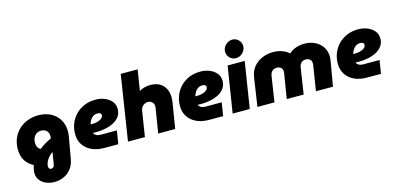

<svg xmlns="http://www.w3.org/2000/svg" viewBox="-82 -1320 4314 2082"><g transform="rotate(-15 2074.5 -279.5)"><path d="M324 217Q273 217 230 199Q187 181 161 147Q135 113 135 64Q135 44 140.5 20Q146 -4 151 -20Q113 -39 85 -69Q57 -99 42.5 -139Q28 -179 28 -228Q28 -296 51.5 -351Q75 -406 117 -445.5Q159 -485 215.5 -506.5Q272 -528 337 -528Q417 -528 477 -496Q537 -464 570.5 -407.5Q604 -351 604 -278Q604 -265 602.5 -250.5Q601 -236 599 -222L556 22Q545 87 510 130.5Q475 174 426.5 195.5Q378 217 324 217ZM324 69Q341 69 350.5 57.5Q360 46 363 27L384 -104Q363 -89 348 -73.5Q333 -58 322.5 -42.5Q312 -27 306 -12.5Q300 2 297.5 14Q295 26 295 34Q295 50 303 59.5Q311 69 324 69ZM271 -169Q295 -190 328 -210Q361 -230 404 -250L405 -257Q406 -262 406.5 -267.5Q407 -273 407 -277Q407 -302 397 -320.5Q387 -339 368.5 -349Q350 -359 323 -359Q294 -359 272.5 -345Q251 -331 239 -307.5Q227 -284 226 -253Q226 -228 231.5 -211Q237 -194 247 -184Q257 -174 271 -169Z M937 0Q860 0 800 -27Q740 -54 705.5 -105Q671 -156 671 -227Q671 -293 694.5 -348.5Q718 -404 759.5 -445Q801 -486 857 -508.5Q913 -531 979 -531Q1034 -531 1081.5 -512Q1129 -493 1158.5 -457.5Q1188 -422 1188 -372Q1188 -324 1163 -289Q1138 -254 1096.5 -232Q1055 -210 1004 -199.5Q953 -189 900 -189Q890 -189 880 -189Q870 -189 860 -190Q865 -174 885 -161.5Q905 -149 940 -149H1119L1095 0ZM860 -285Q863 -285 866 -285Q869 -285 872 -285Q910 -285 936 -292Q962 -299 977 -309Q992 -319 998.5 -330.5Q1005 -342 1005 -352Q1005 -364 995.5 -372.5Q986 -381 964 -381Q932 -381 911.5 -366Q891 -351 879 -330.5Q867 -310 862 -292Q861 -290 860.5 -288Q860 -286 860 -285Z M1204 0 1318 -730H1508L1472 -505L1471 -498Q1498 -514 1530 -522.5Q1562 -531 1593 -531Q1656 -531 1698.5 -507Q1741 -483 1763 -440Q1785 -397 1785 -341Q1785 -324 1783 -307.5Q1781 -291 1779 -276L1734 0H1543L1587 -272Q1588 -277 1588.5 -284.5Q1589 -292 1589 -296Q1589 -313 1580.5 -327.5Q1572 -342 1557 -351Q1542 -360 1523 -360Q1505 -360 1487 -351.5Q1469 -343 1456 -326.5Q1443 -310 1439 -286L1394 0Z M2114 0Q2037 0 1977 -27Q1917 -54 1882.5 -105Q1848 -156 1848 -227Q1848 -293 1871.5 -348.5Q1895 -404 1936.5 -445Q1978 -486 2034 -508.5Q2090 -531 2156 -531Q2211 -531 2258.5 -512Q2306 -493 2335.5 -457.5Q2365 -422 2365 -372Q2365 -324 2340 -289Q2315 -254 2273.5 -232Q2232 -210 2181 -199.5Q2130 -189 2077 -189Q2067 -189 2057 -189Q2047 -189 2037 -190Q2042 -174 2062 -161.5Q2082 -149 2117 -149H2296L2272 0ZM2037 -285Q2040 -285 2043 -285Q2046 -285 2049 -285Q2087 -285 2113 -292Q2139 -299 2154 -309Q2169 -319 2175.5 -330.5Q2182 -342 2182 -352Q2182 -364 2172.5 -372.5Q2163 -381 2141 -381Q2109 -381 2088.5 -366Q2068 -351 2056 -330.5Q2044 -310 2039 -292Q2038 -290 2037.5 -288Q2037 -286 2037 -285Z M2379 0 2461 -518H2653L2571 0ZM2570 -571Q2530 -571 2501.5 -600Q2473 -629 2473 -668Q2473 -698 2488.5 -722.5Q2504 -747 2529 -761.5Q2554 -776 2582 -776Q2623 -776 2651 -747Q2679 -718 2679 -678Q2679 -649 2663.5 -624.5Q2648 -600 2623.5 -585.5Q2599 -571 2570 -571Z M2657 0 2705 -320Q2715 -388 2753.5 -435Q2792 -482 2850 -506.5Q2908 -531 2974 -531Q3006 -531 3037.5 -524.5Q3069 -518 3097.5 -504.5Q3126 -491 3149 -470H3152Q3176 -492 3203.5 -505Q3231 -518 3262 -524.5Q3293 -531 3324 -531Q3391 -531 3443.5 -505Q3496 -479 3526.5 -432.5Q3557 -386 3557 -323Q3557 -308 3554.5 -291.5Q3552 -275 3550 -261L3505 0H3314L3357 -271Q3359 -279 3359.5 -286.5Q3360 -294 3360 -301Q3360 -330 3342 -346Q3324 -362 3295 -362Q3274 -362 3258.5 -353.5Q3243 -345 3234 -330.5Q3225 -316 3222 -299L3176 0H2986L3029 -262Q3031 -271 3032 -282Q3033 -293 3033 -301Q3033 -317 3025 -329.5Q3017 -342 3002.5 -349.5Q2988 -357 2968 -357Q2947 -357 2931 -348Q2915 -339 2905.5 -324Q2896 -309 2893 -291L2848 0Z M3886 0Q3809 0 3749 -27Q3689 -54 3654.5 -105Q3620 -156 3620 -227Q3620 -293 3643.5 -348.5Q3667 -404 3708.5 -445Q3750 -486 3806 -508.5Q3862 -531 3928 -531Q3983 -531 4030.5 -512Q4078 -493 4107.5 -457.5Q4137 -422 4137 -372Q4137 -324 4112 -289Q4087 -254 4045.5 -232Q4004 -210 3953 -199.5Q3902 -189 3849 -189Q3839 -189 3829 -189Q3819 -189 3809 -190Q3814 -174 3834 -161.5Q3854 -149 3889 -149H4068L4044 0ZM3809 -285Q3812 -285 3815 -285Q3818 -285 3821 -285Q3859 -285 3885 -292Q3911 -299 3926 -309Q3941 -319 3947.5 -330.5Q3954 -342 3954 -352Q3954 -364 3944.5 -372.5Q3935 -381 3913 -381Q3881 -381 3860.5 -366Q3840 -351 3828 -330.5Q3816 -310 3811 -292Q3810 -290 3809.5 -288Q3809 -286 3809 -285Z"/></g></svg>

Font: MuseoModerno Thin Black
Style: Italic
Weight: 900
Italic angle: -9°
Version: Version 1.003